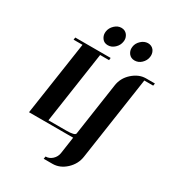

<svg xmlns="http://www.w3.org/2000/svg" viewBox="-245 -975 1223 1345"><g transform="rotate(30 366.5 -302.5)"><path d="M69.8 0 158.2 -596.2H85.9L88.9 -615.2H375L373 -596.2H300.8L215.8 -19H358.9Q430.2 -19 433.1 -38.1L495.1 -460.9Q503.9 -525.4 553.2 -569.8Q604 -615.2 661.1 -615.2H732.9L730 -596.2H658.2L559.1 77.1Q550.3 140.1 501 186Q452.1 231 393.1 231H321.8L325.2 210.9Q355.5 210.9 378.9 189Q402.8 166.5 407.2 134.8L426.8 0ZM252 -746.1Q252 -753.9 252.9 -758.8Q257.3 -789.6 282.2 -813Q306.6 -835.9 335 -835.9H336.9Q365.2 -835.9 382.8 -814Q397 -794.4 397 -772.9Q397 -764.6 396 -759.8Q391.6 -728 367.2 -705.1Q342.8 -682.1 313 -682.1H312Q282.2 -682.1 266.1 -704.1Q252 -723.6 252 -746.1ZM466.8 -746.1Q466.8 -755.9 467.8 -759.8Q471.7 -789.6 497.1 -813Q520 -834.5 549.8 -835.9Q580.6 -835.9 598.1 -814Q611.8 -794.9 611.8 -772Q611.8 -763.7 610.8 -758.8Q606.4 -728 582 -705.1Q558.6 -683.1 527.8 -683.1Q498.5 -683.1 481 -705.1Q466.8 -724.6 466.8 -746.1Z"/></g></svg>

Font: Hjet
Style: Italic
Weight: 400
Designer: T. Christopher White
Version: Version 1.2